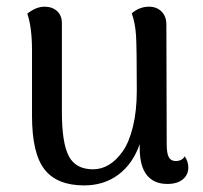

<svg xmlns="http://www.w3.org/2000/svg" viewBox="-20 -543 610 577"><path d="M535.2 -73.2Q545.9 -57.6 545.9 -40Q545.9 -17.6 529.3 -3.9Q512.7 9.8 482.9 9.8Q442.4 9.8 421.1 -17.1Q399.9 -43.9 399.9 -97.2V-109.9Q378.9 -50.3 335.7 -18.1Q292.5 14.2 232.9 14.2Q151.4 14.2 113.8 -33.9Q76.2 -82 76.2 -194.8V-391.1Q76.2 -461.4 62 -502Q88.4 -522.9 113.8 -522.9Q136.7 -522.9 151.4 -509.8Q166 -496.6 166 -473.1V-207Q166 -113.3 186.8 -73.7Q207.5 -34.2 259.8 -34.2Q284.7 -34.2 307.1 -47.6Q329.6 -61 348.9 -88.4Q368.2 -115.7 379.6 -162.8Q391.1 -210 391.1 -271Q391.1 -396 388.9 -434.6Q386.7 -473.1 376 -502.9Q398.9 -522.9 428.2 -522.9Q450.7 -522.9 465.3 -508.5Q480 -494.1 480 -469.2L481 -109.9Q481 -82 487.3 -70.6Q493.7 -59.1 507.8 -59.1Q527.3 -59.1 535.2 -73.2Z"/></svg>

Font: Arima Madurai Medium
Style: Regular
Weight: 500
Designer: Joana Correia and Natanael Gama
Foundry: NDISCOVER
Version: Version 1.019;PS 001.019;hotconv 1.0.88;makeotf.lib2.5.64775